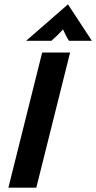

<svg xmlns="http://www.w3.org/2000/svg" viewBox="-20 -868 445 888"><path d="M18.8 0 175 -625H304.2L147.9 0ZM100.7 -679.2 294.4 -847.9 404.9 -679.2H299.3Q291 -691.7 284.7 -704.2Q278.5 -716.7 271.5 -731.9Q257.6 -716.7 244.8 -704.2Q231.9 -691.7 217.4 -679.2Z"/></svg>

Font: Afacad
Style: Bold Italic
Weight: 700
Italic angle: -14°
Designer: Kristian Moeller
Foundry: Dicotype
Version: Version 1.000; ttfautohint (v1.8.4.7-5d5b)